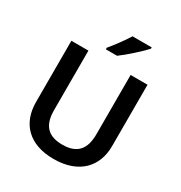

<svg xmlns="http://www.w3.org/2000/svg" viewBox="-214 -1089 1176 1249"><g transform="rotate(30 373.5 -464.0)"><path d="M561 -928V-938H417C390 -893 340 -827 309 -790V-778H393C442 -813 528 -891 561 -928ZM659 -252V-714H532V-268C532 -158 485 -99 374 -99C268 -99 215 -150 215 -267V-714H87V-254C87 -95 185 10 370 10C565 10 659 -104 659 -252Z"/></g></svg>

Font: Noto Sans Sinhala SemiBold
Style: Regular
Weight: 600
Designer: Jelle Bosma - Monotype Design Team
Foundry: Monotype Imaging Inc.
Version: Version 2.006